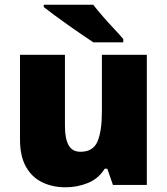

<svg xmlns="http://www.w3.org/2000/svg" viewBox="-20 -786 710 816"><path d="M604 -553V0H460L436 -69H425Q399 -27 354 -8.5Q309 10 258 10Q204 10 160 -11Q116 -32 90.5 -77Q65 -122 65 -193V-553H256V-251Q256 -197 271.5 -169Q287 -141 322 -141Q376 -141 394.5 -185Q413 -229 413 -311V-553ZM376 -766Q393 -744 416.5 -717Q440 -690 464 -664.5Q488 -639 504 -620V-606H377Q357 -619 328.5 -638.5Q300 -658 269.5 -679.5Q239 -701 211.5 -721.5Q184 -742 166 -756V-766Z"/></svg>

Font: Noto Sans Bengali UI Black
Style: Regular
Weight: 900
Designer: Jelle Bosma - Monotype Design Team
Foundry: Monotype Imaging Inc.
Version: Version 2.003; ttfautohint (v1.8.4.7-5d5b)